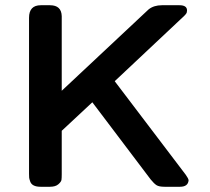

<svg xmlns="http://www.w3.org/2000/svg" viewBox="-20 -714 804 734"><path d="M91 -49V-646Q91 -694 136 -694H171Q215 -694 216 -652V-367L548 -678Q568 -694 599 -694H666Q695 -694 695 -674Q695 -670 694 -666.5Q693 -663 689.5 -659Q686 -655 684 -653Q682 -651 676 -645.5Q670 -640 669 -639L419 -404V-403L690 -46Q700 -32 701 -25Q699 0 668 0H609Q588 0 578.5 -6Q569 -12 556 -28L333 -323L216 -214V-47Q216 -34 215 -26.5Q214 -19 203 -9.5Q192 0 171 0H135Q119 0 109 -5Q99 -10 95.5 -20Q92 -30 91.5 -34.5Q91 -39 91 -49Z"/></svg>

Font: CMU Sans Serif
Style: Bold
Weight: 700
Version: Version 0.7.0